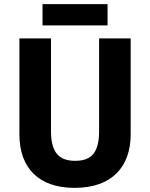

<svg xmlns="http://www.w3.org/2000/svg" viewBox="-20 -900 727 930"><path d="M501 -880H186V-777H501ZM613 -250V-714H460V-266C460 -163 425 -121 344 -121C267 -121 227 -160 227 -265V-714H74V-249C74 -86 168 10 341 10C522 10 613 -92 613 -250Z"/></svg>

Font: Noto Sans Armenian SemiCondensed Medium
Style: Regular
Weight: 500
Width: 4
Designer: Monotype Design Team
Foundry: Monotype Imaging Inc.
Version: Version 2.008